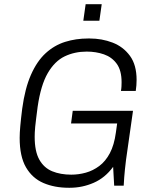

<svg xmlns="http://www.w3.org/2000/svg" viewBox="-20 -878 717 908"><path d="M305 10Q238 10 185.5 -12.5Q133 -35 103 -86.5Q73 -138 73 -226Q73 -249 76 -282.5Q79 -316 85 -364Q98 -460 126.5 -524.5Q155 -589 196 -626.5Q237 -664 288 -680Q339 -696 397 -696H404Q462 -696 512.5 -676.5Q563 -657 594.5 -614Q626 -571 626 -500Q626 -487 625 -474.5Q624 -462 622 -448H552Q554 -459 554.5 -469.5Q555 -480 555 -489Q555 -545 532 -576.5Q509 -608 471.5 -621Q434 -634 390 -634Q333 -634 286 -611.5Q239 -589 206 -532.5Q173 -476 158 -373Q154 -341 151 -318Q148 -295 146.5 -279Q145 -263 144.5 -251.5Q144 -240 144 -231Q144 -162 166 -123Q188 -84 227 -68Q266 -52 317 -52Q352 -52 386 -61.5Q420 -71 449.5 -93Q479 -115 499.5 -153.5Q520 -192 528 -251L534 -294H316L324 -354H609L576 -122Q570 -73 567.5 -40Q565 -7 565 0H520L515 -89Q477 -37 423 -13.5Q369 10 310 10ZM374 -780 385 -858H461L450 -780Z"/></svg>

Font: Chivo Medium ExtraLight
Style: Italic
Weight: 250
Italic angle: -8.05°
Version: Version 2.002